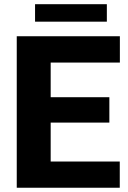

<svg xmlns="http://www.w3.org/2000/svg" viewBox="-20 -881 601 901"><path d="M542 -123V0H58.6V-710.9H542.5V-587.4H217.8V-424.8H493.2V-305.7H217.8V-123ZM481.4 -861.3V-779.3H144.5V-861.3Z"/></svg>

Font: Vazirmatn FD ExtraBold
Style: Regular
Weight: 800
Designer: Saber Rastikerdar
Foundry: Saber Rastikerdar
Version: Version 33.003